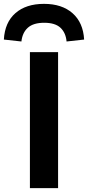

<svg xmlns="http://www.w3.org/2000/svg" viewBox="-48 -975 456 995"><path d="M107 0V-705H253V0ZM63 -760 -28 -770Q-23 -859 32 -907Q87 -955 180 -955Q273 -955 328 -906.5Q383 -858 388 -770L297 -760Q293 -805 265.5 -831Q238 -857 181 -857Q125 -857 96.5 -831.5Q68 -806 63 -760Z"/></svg>

Font: Nunito Sans 7pt SemiExpanded
Style: Bold
Weight: 700
Width: 6
Designer: Vernon Adams
Foundry: Vernon Adams
Version: Version 3.101;gftools[0.9.27]